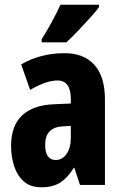

<svg xmlns="http://www.w3.org/2000/svg" viewBox="-20 -786 518 816"><path d="M255 -560Q336 -560 381 -510.5Q426 -461 426 -363V0H320L296 -73H294Q268 -31 236.5 -10.5Q205 10 156 10Q109 10 81 -15Q53 -40 40 -80.5Q27 -121 27 -165Q27 -252 74.5 -296Q122 -340 211 -343L281 -346V-365Q281 -444 224 -444Q177 -444 108 -404L70 -512Q108 -535 155 -547.5Q202 -560 255 -560ZM247 -249Q172 -245 172 -171Q172 -106 217 -106Q245 -106 263 -132Q281 -158 281 -201V-251ZM401 -756Q388 -738 364 -711.5Q340 -685 313 -656.5Q286 -628 262 -606H157V-619Q182 -659 202 -696Q222 -733 237 -766H401Z"/></svg>

Font: Noto Sans Lao Looped ExtraCondensed ExtraBold
Style: Regular
Weight: 800
Width: 2
Designer: Mark Frömberg, Ben Mitchell
Foundry: The Fontpad Ltd
Version: Version 1.002; ttfautohint (v1.8.4.7-5d5b)